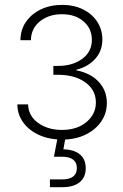

<svg xmlns="http://www.w3.org/2000/svg" viewBox="-20 -570 510 794"><path d="M236.3 7.3Q184.6 7.3 142.8 -11.2Q101.1 -29.8 76.7 -62.7Q52.2 -95.7 51.8 -138.2H96.2Q97.2 -91.3 137.2 -62Q177.2 -32.7 236.3 -32.7Q298.8 -32.7 337.6 -65.4Q376.5 -98.1 376.5 -146Q376.5 -197.8 333 -229.2Q289.6 -260.7 220.2 -260.7H200.7V-297.4H220.2Q280.3 -297.4 320.1 -326.7Q359.9 -356 359.9 -405.3Q359.9 -451.7 325.7 -481.4Q291.5 -511.2 236.3 -511.2Q181.6 -511.2 145 -481.7Q108.4 -452.1 107.9 -403.8H64.5Q64.9 -447.3 87.6 -480Q110.4 -512.7 149.2 -531.2Q188 -549.8 236.8 -549.8Q286.1 -549.8 323.7 -531Q361.3 -512.2 382.3 -479.7Q403.3 -447.3 403.3 -406.7Q403.3 -359.4 373.5 -326.4Q343.8 -293.5 295.4 -281.7V-279.3Q355 -267.6 388.4 -231.4Q421.9 -195.3 421.9 -144Q421.9 -101.1 398.2 -66.9Q374.5 -32.7 332.8 -12.7Q291 7.3 236.3 7.3ZM186.5 204.1V171.9H237.8Q267.6 171.9 282.7 159.9Q297.9 147.9 297.9 125Q297.9 102.5 282.7 90.3Q267.6 78.1 235.4 78.1H203.1L220.7 -14.2H250.5V0L242.2 47.4Q287.1 48.8 310.8 68.8Q334.5 88.9 334.5 125.5Q334.5 163.1 309.3 183.6Q284.2 204.1 237.8 204.1Z"/></svg>

Font: Inter 16pt ExtraLight
Style: Regular
Weight: 250
Version: Version 4.001;git-66647c0bb